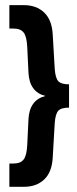

<svg xmlns="http://www.w3.org/2000/svg" viewBox="-20 -720 297 740"><path d="M154.8 -350.1Q93.8 -365.7 89.8 -439L85 -539.1Q83 -579.6 71 -594.7Q59.1 -609.9 32.2 -609.9H16.1V-700.2H71.8Q120.1 -700.2 149.9 -672.1Q179.7 -644 183.1 -588.9L190.9 -455.1Q193.4 -419.9 204.3 -407.5Q215.3 -395 246.1 -395V-305.2Q215.3 -305.2 204.3 -292.7Q193.4 -280.3 190.9 -245.1L183.1 -110.8Q179.7 -55.7 149.9 -27.8Q120.1 0 71.8 0H16.1V-89.8H32.2Q59.1 -89.8 71 -105.2Q83 -120.6 85 -161.1L89.8 -261.2Q93.8 -334.5 154.8 -350.1Z"/></svg>

Font: VL Bebas Neue Bold
Style: Regular
Weight: 700
Designer: Ryoichi Tsunekawa
Foundry: Ryoichi Tsunekawa
Version: Version 1.300